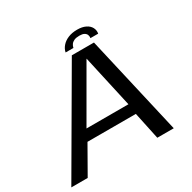

<svg xmlns="http://www.w3.org/2000/svg" viewBox="-188 -965 1138 1138"><g transform="rotate(-30 381.0 -396.0)"><path d="M-16.5 0H95.5L201.5 -186H532.5L572 0H684.5L529 -676.5H377.5ZM236 -257.5 442.5 -615H443.5L523 -257.5ZM480.5 -792.5Q444.5 -792.5 417.8 -781.2Q391 -770 374.5 -750.8Q358 -731.5 354 -709.5H407.5Q409.5 -721.5 416.8 -732Q424 -742.5 437.8 -748.8Q451.5 -755 474 -755Q494.5 -755 506 -748.8Q517.5 -742.5 521.8 -732.2Q526 -722 524 -709.5H577Q581 -731.5 570.8 -750.8Q560.5 -770 537.5 -781.2Q514.5 -792.5 480.5 -792.5Z"/></g></svg>

Font: Anybody SemiExpanded
Style: Italic
Weight: 400
Width: 6
Italic angle: -10°
Version: Version 1.113;gftools[0.9.25]